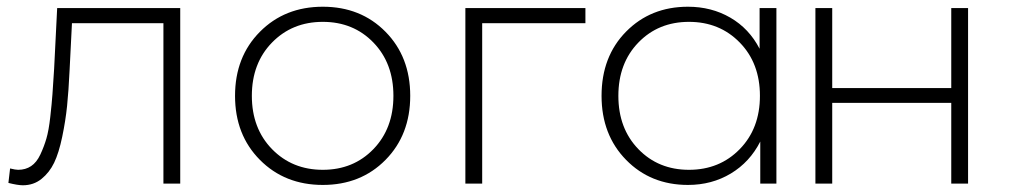

<svg xmlns="http://www.w3.org/2000/svg" viewBox="-20 -546 3007 571"><path d="M150 -522H516V0H466V-477H194L187 -338Q184 -275 179.5 -231Q175 -187 165 -139Q155 -91 141 -62Q127 -33 103.5 -14Q80 5 48 5Q33 5 5 -2L10 -45Q26 -41 34 -41Q56 -41 72.5 -52Q89 -63 100 -86.5Q111 -110 118 -134Q125 -158 129.5 -198Q134 -238 136 -266Q138 -294 141 -342Z M1126.5 -70.5Q1053 4 940 4Q827 4 753 -70.5Q679 -145 679 -261Q679 -377 753 -451.5Q827 -526 940 -526Q1053 -526 1126.5 -451.5Q1200 -377 1200 -261Q1200 -145 1126.5 -70.5ZM789 -102.5Q849 -41 940 -41Q1031 -41 1090.5 -102.5Q1150 -164 1150 -261Q1150 -358 1090.5 -419.5Q1031 -481 940 -481Q849 -481 789 -419.5Q729 -358 729 -261Q729 -164 789 -102.5Z M1721 -522V-477H1414V0H1364V-522Z M2239 -522H2289V0H2241V-125Q2210 -64 2153.5 -30Q2097 4 2026 4Q1915 4 1842 -70.5Q1769 -145 1769 -261Q1769 -378 1842 -452Q1915 -526 2026 -526Q2096 -526 2152 -493.5Q2208 -461 2239 -401ZM1878.5 -102.5Q1938 -41 2029 -41Q2120 -41 2180 -102.5Q2240 -164 2240 -261Q2240 -358 2180 -419.5Q2120 -481 2029 -481Q1938 -481 1878.5 -419.5Q1819 -358 1819 -261Q1819 -164 1878.5 -102.5Z M2405 0V-522H2455V-284H2809V-522H2859V0H2809V-240H2455V0Z"/></svg>

Font: mBank Light
Style: Regular
Weight: 300
Designer: Julieta Ulanovsky
Foundry: Julieta Ulanovsky
Version: Version 7.200;PS 007.200;hotconv 1.0.88;makeotf.lib2.5.64775